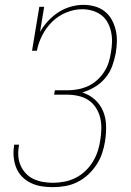

<svg xmlns="http://www.w3.org/2000/svg" viewBox="-20 -763 540 791"><path d="M198 8Q174 8 151.5 4.5Q129 1 108.5 -8.5Q88 -18 72 -34Q56 -50 47.5 -70.5Q39 -91 36.5 -114.5Q34 -138 38 -162V-167H58V-162Q54 -141 55.5 -120Q57 -99 65 -81Q73 -63 86.5 -48.5Q100 -34 118.5 -25.5Q137 -17 157 -13.5Q177 -10 198 -10Q221 -10 245 -14.5Q269 -19 291 -30Q313 -41 331 -58Q349 -75 362 -96Q375 -117 382.5 -140Q390 -163 393 -185Q397 -209 397.5 -233Q398 -257 392.5 -279Q387 -301 374.5 -320Q362 -339 343.5 -351Q325 -363 302 -368Q279 -373 255 -373H203L206 -391H258Q279 -391 300.5 -395Q322 -399 342 -408Q362 -417 379 -432Q396 -447 408.5 -466Q421 -485 427.5 -505.5Q434 -526 437 -547Q441 -569 441.5 -590.5Q442 -612 437.5 -632.5Q433 -653 423 -671Q413 -689 397 -701Q381 -713 360.5 -719Q340 -725 318 -725Q286 -725 253 -711.5Q220 -698 195 -673.5Q170 -649 154 -617.5Q138 -586 132 -554H112L142 -735H162L145 -632Q159 -656 178.5 -677Q198 -698 221.5 -713Q245 -728 271.5 -735.5Q298 -743 324 -743Q348 -743 371 -736.5Q394 -730 411.5 -716Q429 -702 440 -682.5Q451 -663 456.5 -640Q462 -617 461.5 -593Q461 -569 457 -545Q452 -518 442.5 -491.5Q433 -465 414.5 -442.5Q396 -420 371 -405Q346 -390 319 -382Q348 -373 370.5 -353Q393 -333 404.5 -305.5Q416 -278 417 -246.5Q418 -215 413 -183V-182Q409 -157 401 -132.5Q393 -108 378 -85Q363 -62 343 -43.5Q323 -25 299 -13Q275 -1 249 3.5Q223 8 198 8Z"/></svg>

Font: Iosevka Curly Slab Thin
Style: Italic
Weight: 100
Italic angle: -9°
Monospace: yes
Designer: Belleve Invis
Foundry: Belleve Invis
Version: Version 22.1.2; ttfautohint (v1.8.4)